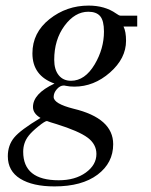

<svg xmlns="http://www.w3.org/2000/svg" viewBox="-20 -461 540 687"><path d="M471 -366H422Q431 -348 431 -315Q431 -252 373.5 -201.5Q316 -151 246 -151Q229 -151 215 -154Q212 -155 208 -155Q195 -155 183.5 -142Q172 -129 172 -114Q172 -90 243 -72Q385 -38 385 55Q385 122 329 164Q273 206 175 206Q97 206 52.5 178.5Q8 151 8 98Q8 59 30.5 31.5Q53 4 125 -39Q98 -55 98 -78Q98 -126 175 -162Q96 -190 96 -270Q96 -344 157 -392.5Q218 -441 297 -441Q355 -441 395 -413Q406 -405 411 -405H471ZM352 -348Q352 -387 338.5 -403Q325 -419 296 -419Q248 -419 211 -369Q174 -319 174 -247Q174 -212 190 -192Q206 -172 234 -172Q284 -172 319 -231Q352 -287 352 -348ZM325 90Q325 55 293.5 31.5Q262 8 182 -17Q158 -24 148 -28Q141 -28 117.5 -9Q94 10 83 24Q63 49 63 82Q63 184 190 184Q249 184 287 156.5Q325 129 325 90Z"/></svg>

Font: STIX
Style: Italic
Weight: 400
Italic angle: -16.33°
Designer: MicroPress Inc., with final additions and corrections provided by Coen Hoffman, Elsevier (retired)
Version: Version 1.1.1